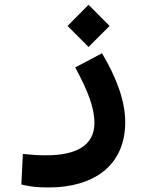

<svg xmlns="http://www.w3.org/2000/svg" viewBox="-20 -557 626 816"><path d="M186.5 239.7C376.5 239.7 512.2 148.4 512.2 -38.1C512.2 -126 476.1 -225.6 413.6 -330.6L299.8 -270.5C353 -171.4 381.3 -100.1 381.3 -34.2C381.3 62.5 301.8 103 176.8 103C132.8 103 114.3 100.6 77.1 97.2L70.8 227.1C106.9 235.8 134.3 239.7 186.5 239.7ZM356.4 -357.4 445.8 -446.8 356.4 -536.6 267.1 -446.8Z"/></svg>

Font: Cascadia Code
Style: Bold
Weight: 700
Monospace: yes
Designer: Aaron Bell
Foundry: Saja Typeworks
Version: Version 2404.023